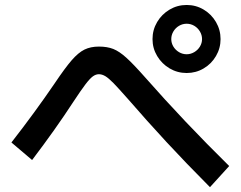

<svg xmlns="http://www.w3.org/2000/svg" viewBox="-20 -779 978 780"><path d="M599.6 -620.1Q599.6 -657.7 618.4 -689.5Q637.2 -721.2 668.9 -740Q700.7 -758.8 738.3 -758.8Q775.9 -758.8 807.4 -740Q838.9 -721.2 857.4 -689.5Q876 -657.7 876 -620.1Q876 -583 857.4 -551.3Q838.9 -519.5 807.4 -501Q775.9 -482.4 738.3 -482.4Q700.7 -482.4 668.9 -501.2Q637.2 -520 618.4 -551.5Q599.6 -583 599.6 -620.1ZM800.8 -620.1Q800.8 -636.7 792.2 -651.1Q783.7 -665.5 769.3 -674.1Q754.9 -682.6 738.3 -682.6Q721.7 -682.6 707.3 -674.1Q692.9 -665.5 684.3 -651.1Q675.8 -636.7 675.8 -620.1Q675.8 -604 684.3 -589.8Q692.9 -575.7 707.3 -567.1Q721.7 -558.6 738.3 -558.6Q754.4 -558.6 769 -567.1Q783.7 -575.7 792.2 -589.8Q800.8 -604 800.8 -620.1ZM497.1 -379.9Q460.9 -420.9 441.2 -441.2Q421.4 -461.4 408 -469.5Q394.5 -477.5 381.8 -477.5Q369.1 -477.5 356.9 -468.5Q344.7 -459.5 326.9 -436Q309.1 -412.6 277.3 -364.3Q206.1 -254.9 110.4 -128.9L26.4 -200.2Q121.6 -322.3 202.1 -440.4Q244.1 -502.9 271.2 -534.2Q298.3 -565.4 323.2 -577.6Q348.1 -589.8 381.8 -589.8Q415.5 -589.8 440.2 -580.1Q464.8 -570.3 493.4 -544.4Q522 -518.6 570.3 -463.9Q728 -284.7 911.1 -104.5L833 -18.6Q733.9 -118.2 656 -202.4Q578.1 -286.6 497.1 -379.9Z"/></svg>

Font: Pretendard JP SemiBold
Style: Regular
Weight: 600
Designer: Base glyphs from Inter by Rasmus Andersson; Hangeul glyphs from Noto Sans CJK(Source Han Sans) by Jang Soo-young and Kan
Foundry: Kil Hyung-jin
Version: Version 1.309